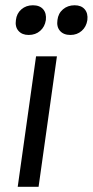

<svg xmlns="http://www.w3.org/2000/svg" viewBox="-20 -716 355 736"><path d="M250 -582Q223.6 -582 210 -597.7Q196.3 -613.3 200.2 -639.2Q203.1 -664.6 221.4 -680.2Q239.7 -695.8 266.1 -695.8Q291.5 -695.8 304.7 -680.4Q317.9 -665 314.9 -639.2Q311 -613.3 293.2 -597.7Q275.4 -582 250 -582ZM41 -639.2Q43.9 -664.6 62 -680.2Q80.1 -695.8 106 -695.8Q132.3 -695.8 145.5 -680.4Q158.7 -665 155.8 -639.2Q151.9 -613.3 134 -597.7Q116.2 -582 89.8 -582Q64.5 -582 50.8 -597.7Q37.1 -613.3 41 -639.2ZM47.9 0 118.2 -500H198.2L127.9 0Z"/></svg>

Font: Human Sans
Style: Italic
Weight: 400
Italic angle: -8°
Designer: Tim Radville
Foundry: Continuum
Version: Version 1.000;FEAKit 1.0